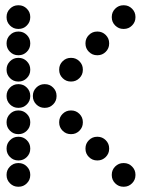

<svg xmlns="http://www.w3.org/2000/svg" viewBox="-20 -715 640 730"><path d="M49 -695Q31 -695 18 -682Q5 -669 5 -651V-649Q5 -631 18 -618Q31 -605 49 -605H51Q69 -605 82 -618Q95 -631 95 -649V-651Q95 -669 82 -682Q69 -695 51 -695ZM449 -695Q431 -695 418 -682Q405 -669 405 -651V-649Q405 -631 418 -618Q431 -605 449 -605H451Q469 -605 482 -618Q495 -631 495 -649V-651Q495 -669 482 -682Q469 -695 451 -695ZM49 -595Q31 -595 18 -582Q5 -569 5 -551V-549Q5 -531 18 -518Q31 -505 49 -505H51Q69 -505 82 -518Q95 -531 95 -549V-551Q95 -569 82 -582Q69 -595 51 -595ZM349 -595Q331 -595 318 -582Q305 -569 305 -551V-549Q305 -531 318 -518Q331 -505 349 -505H351Q369 -505 382 -518Q395 -531 395 -549V-551Q395 -569 382 -582Q369 -595 351 -595ZM49 -495Q31 -495 18 -482Q5 -469 5 -451V-449Q5 -431 18 -418Q31 -405 49 -405H51Q69 -405 82 -418Q95 -431 95 -449V-451Q95 -469 82 -482Q69 -495 51 -495ZM249 -495Q231 -495 218 -482Q205 -469 205 -451V-449Q205 -431 218 -418Q231 -405 249 -405H251Q269 -405 282 -418Q295 -431 295 -449V-451Q295 -469 282 -482Q269 -495 251 -495ZM49 -395Q31 -395 18 -382Q5 -369 5 -351V-349Q5 -331 18 -318Q31 -305 49 -305H51Q69 -305 82 -318Q95 -331 95 -349V-351Q95 -369 82 -382Q69 -395 51 -395ZM149 -395Q131 -395 118 -382Q105 -369 105 -351V-349Q105 -331 118 -318Q131 -305 149 -305H151Q169 -305 182 -318Q195 -331 195 -349V-351Q195 -369 182 -382Q169 -395 151 -395ZM49 -295Q31 -295 18 -282Q5 -269 5 -251V-249Q5 -231 18 -218Q31 -205 49 -205H51Q69 -205 82 -218Q95 -231 95 -249V-251Q95 -269 82 -282Q69 -295 51 -295ZM249 -295Q231 -295 218 -282Q205 -269 205 -251V-249Q205 -231 218 -218Q231 -205 249 -205H251Q269 -205 282 -218Q295 -231 295 -249V-251Q295 -269 282 -282Q269 -295 251 -295ZM49 -195Q31 -195 18 -182Q5 -169 5 -151V-149Q5 -131 18 -118Q31 -105 49 -105H51Q69 -105 82 -118Q95 -131 95 -149V-151Q95 -169 82 -182Q69 -195 51 -195ZM349 -195Q331 -195 318 -182Q305 -169 305 -151V-149Q305 -131 318 -118Q331 -105 349 -105H351Q369 -105 382 -118Q395 -131 395 -149V-151Q395 -169 382 -182Q369 -195 351 -195ZM49 -95Q31 -95 18 -82Q5 -69 5 -51V-49Q5 -31 18 -18Q31 -5 49 -5H51Q69 -5 82 -18Q95 -31 95 -49V-51Q95 -69 82 -82Q69 -95 51 -95ZM449 -95Q431 -95 418 -82Q405 -69 405 -51V-49Q405 -31 418 -18Q431 -5 449 -5H451Q469 -5 482 -18Q495 -31 495 -49V-51Q495 -69 482 -82Q469 -95 451 -95Z"/></svg>

Font: Doto Black Rounded Black
Style: Regular
Weight: 900
Monospace: yes
Version: Version 1.000